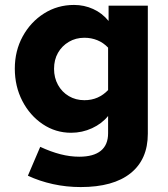

<svg xmlns="http://www.w3.org/2000/svg" viewBox="-20 -539 682 778"><path d="M307 219Q249 219 194.5 207Q140 195 93 173L143 56Q186 76 225 86Q264 96 301 96Q359 96 388.5 72Q418 48 418 1V-69Q393 -38 353 -19.5Q313 -1 268 -1Q205 -1 153 -36Q101 -71 70.5 -130Q40 -189 40 -261Q40 -333 72 -391.5Q104 -450 158.5 -484.5Q213 -519 280 -519Q321 -519 357.5 -502.5Q394 -486 420 -454V-516H579V3Q579 107 509 163Q439 219 307 219ZM322 -133Q351 -133 375 -143.5Q399 -154 418 -174V-346Q399 -366 374.5 -376Q350 -386 322 -386Q287 -386 259 -369.5Q231 -353 215 -325Q199 -297 199 -260Q199 -224 215 -195Q231 -166 259 -149.5Q287 -133 322 -133Z"/></svg>

Font: Red Hat Text
Style: Bold
Weight: 700
Designer: Pentagram, MCKL
Foundry: MCKL
Version: Version 1.030